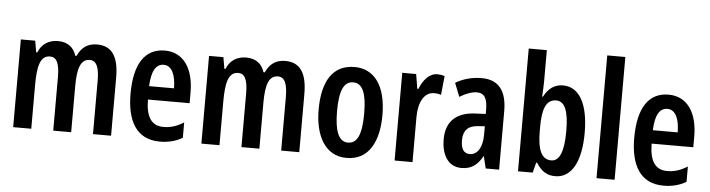

<svg xmlns="http://www.w3.org/2000/svg" viewBox="-47 -967 4377 1184"><g transform="rotate(5 2141.5 -375.0)"><path d="M531 -553C472 -553 435 -526 410 -472H402C388 -519 352 -553 289 -553C231 -553 188 -525 167 -472H160L148 -543H59V0H171V-268C171 -385 186 -454 248 -454C288 -454 307 -418 307 -332V0H418V-284C418 -397 438 -454 494 -454C534 -454 553 -416 553 -331V0H665V-360C665 -490 622 -553 531 -553Z M950 -552C826 -552 762 -452 762 -268C762 -102 821 10 967 10C1019 10 1065 -1 1107 -26V-121C1063 -93 1025 -82 981 -82C908 -82 873 -134 872 -242H1130V-309C1130 -453 1068 -552 950 -552ZM951 -464C1001 -464 1026 -407 1026 -325H872C876 -422 904 -464 951 -464Z M1696 -553C1637 -553 1600 -526 1575 -472H1567C1553 -519 1517 -553 1454 -553C1396 -553 1353 -525 1332 -472H1325L1313 -543H1224V0H1336V-268C1336 -385 1351 -454 1413 -454C1453 -454 1472 -418 1472 -332V0H1583V-284C1583 -397 1603 -454 1659 -454C1699 -454 1718 -416 1718 -331V0H1830V-360C1830 -490 1787 -553 1696 -553Z M2321 -272C2321 -455 2246 -553 2125 -553C1986 -553 1926 -443 1926 -272C1926 -113 1989 10 2123 10C2265 10 2321 -115 2321 -272ZM2040 -272C2040 -397 2065 -458 2124 -458C2183 -458 2208 -396 2208 -272C2208 -147 2183 -85 2124 -85C2066 -85 2040 -149 2040 -272Z M2637 -553C2587 -553 2549 -508 2528 -453H2521L2506 -543H2420V0H2531V-279C2531 -372 2567 -435 2626 -435C2643 -435 2658 -433 2670 -428L2682 -546C2665 -551 2651 -553 2637 -553Z M2912 -553C2852 -553 2797 -538 2750 -510L2783 -426C2825 -451 2860 -463 2890 -463C2936 -463 2955 -430 2955 -362V-335L2890 -332C2774 -327 2710 -268 2710 -157C2710 -70 2746 10 2834 10C2895 10 2933 -18 2964 -74H2966L2984 0H3067V-362C3067 -487 3017 -553 2912 -553ZM2915 -256 2956 -259V-207C2956 -128 2925 -80 2878 -80C2842 -80 2823 -106 2823 -161C2823 -221 2853 -253 2915 -256Z M3296 -560V-760H3184V0H3275L3291 -63H3297C3330 -10 3365 10 3415 10C3516 10 3573 -94 3573 -272C3573 -452 3515 -552 3415 -552C3365 -552 3326 -527 3297 -472H3292C3294 -510 3296 -539 3296 -560ZM3381 -456C3435 -456 3459 -395 3459 -274C3459 -145 3433 -85 3382 -85C3323 -85 3296 -140 3296 -260V-284C3296 -388 3315 -456 3381 -456Z M3782 0V-760H3670V0Z M4068 -552C3944 -552 3880 -452 3880 -268C3880 -102 3939 10 4085 10C4137 10 4183 -1 4225 -26V-121C4181 -93 4143 -82 4099 -82C4026 -82 3991 -134 3990 -242H4248V-309C4248 -453 4186 -552 4068 -552ZM4069 -464C4119 -464 4144 -407 4144 -325H3990C3994 -422 4022 -464 4069 -464Z"/></g></svg>

Font: Noto Sans Georgian ExtraCondensed SemiBold
Style: Regular
Weight: 600
Width: 2
Designer: Monotype Design Team, Akaki Razmadze
Foundry: Google LLC
Version: Version 2.005